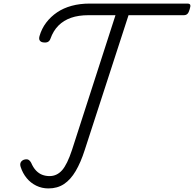

<svg xmlns="http://www.w3.org/2000/svg" viewBox="-20 -1037 1085 1074"><path d="M251 17Q214 17 182.5 1.5Q151 -14 129 -41Q107 -68 96 -102Q91 -116 95 -126.5Q99 -137 112 -143Q127 -148 136.5 -144.5Q146 -141 154 -127Q166 -99 182 -82.5Q198 -66 217 -59Q236 -52 257 -52Q298 -52 327 -84.5Q356 -117 383 -199L626 -952H475Q419 -952 377.5 -937.5Q336 -923 307 -894Q278 -865 262 -820Q257 -806 245.5 -801.5Q234 -797 216 -801Q206 -804 201.5 -812Q197 -820 201 -835Q213 -877 238.5 -910.5Q264 -944 299.5 -968Q335 -992 381 -1004.5Q427 -1017 482 -1017H1028Q1041 -1017 1044 -1010Q1047 -1003 1041 -985Q1036 -967 1028.5 -959.5Q1021 -952 1008 -952H699L454 -198Q432 -129 403.5 -80.5Q375 -32 338 -7.5Q301 17 251 17Z"/></svg>

Font: Playwrite CO Light
Style: Regular
Weight: 300
Version: Version 1.002